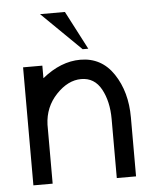

<svg xmlns="http://www.w3.org/2000/svg" viewBox="-49 -687 586 728"><g transform="rotate(-5 244.0 -322.5)"><path d="M439.5 0H366.2V-224.6Q366.2 -291.5 340.6 -338.6Q314.9 -385.7 264.2 -385.7Q213.9 -385.7 169.2 -338.6Q124.5 -291.5 122.1 -224.6V0H48.8V-449.2H122.1V-401.4Q192.9 -459 267.1 -459Q348.1 -459 393.8 -390.4Q439.5 -321.8 439.5 -224.6ZM301.3 -498H279.8L130.4 -644.5H225.1Z"/></g></svg>

Font: Catrinity
Style: Regular
Weight: 400
Designer: Alexander Lange
Foundry: High-Logic / Made with FontCreator
Version: Version 2.090;May 20, 2024;FontCreator 15.0.0.2974 64-bit